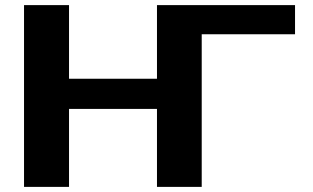

<svg xmlns="http://www.w3.org/2000/svg" viewBox="-20 -731 1224 751"><path d="M250 -423V-711H74V0H250V-305H594V0H769V-597H1134V-711H594V-423Z"/></svg>

Font: Asimov
Style: XWid
Weight: 500
Designer: Google
Version: Version 2.000980; 2014